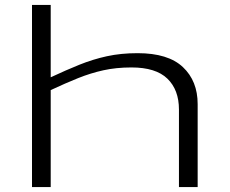

<svg xmlns="http://www.w3.org/2000/svg" viewBox="-20 -760 933 780"><path d="M110 0V-740H186V-446Q248 -475 302.5 -497Q357 -519 414 -531.5Q471 -544 539 -544Q663 -544 723 -487.5Q783 -431 783 -337V0H707V-315Q707 -395 660 -440.5Q613 -486 514 -486Q452 -486 400 -474.5Q348 -463 297 -442.5Q246 -422 186 -394V0Z"/></svg>

Font: Georama ExtraExtended Light
Style: Regular
Weight: 300
Width: 8
Designer: Jean-Baptiste Levee
Foundry: Production Type
Version: Version 1.000